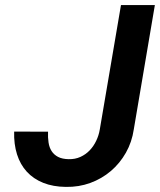

<svg xmlns="http://www.w3.org/2000/svg" viewBox="-20 -731 634 761"><path d="M459.5 -710.9H593.8L510.3 -218.3Q502.9 -168 479 -125.7Q455.1 -83.5 419.2 -53Q383.3 -22.5 337.9 -5.9Q292.5 10.7 241.2 9.8Q190.4 9.3 151.4 -6.3Q112.3 -22 86.2 -50.5Q60.1 -79.1 47.4 -119.4Q34.7 -159.7 36.1 -209.5L170.4 -209Q169.4 -186 172.4 -166.3Q175.3 -146.5 184.6 -132.1Q193.8 -117.7 210.2 -109.1Q226.6 -100.6 252.4 -100.1Q277.8 -99.6 298.8 -109.1Q319.8 -118.7 335.4 -135Q351.1 -151.4 361.3 -172.9Q371.6 -194.3 375.5 -217.8Z"/></svg>

Font: Roboto Mono
Style: Bold Italic
Weight: 700
Designer: Google
Version: Version 2.000985; 2015; ttfautohint (v1.3)